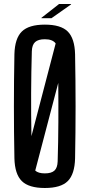

<svg xmlns="http://www.w3.org/2000/svg" viewBox="-20 -931 447 959"><path d="M204 8Q124 8 89 -26.5Q54 -61 52 -140Q47 -400 52 -660Q54 -739 89 -773.5Q124 -808 204 -808Q284 -808 318.5 -773.5Q353 -739 355 -660Q360 -399 355 -140Q353 -61 318.5 -26.5Q284 8 204 8ZM139 -675Q136 -573 135.5 -465.5Q135 -358 137 -251L258 -714Q243 -735 204 -735Q171 -735 155.5 -721Q140 -707 139 -675ZM204 -65Q237 -65 252 -79Q267 -93 268 -125Q271 -221 271.5 -320.5Q272 -420 271 -517L156 -79Q171 -65 204 -65ZM187 -840V-842L275 -911H335V-909L237 -840Z"/></svg>

Font: Big Shoulders Display SemiBold
Style: Regular
Weight: 600
Designer: Patric King
Foundry: XO Type Co
Version: Version 1.000; ttfautohint (v1.8.2)